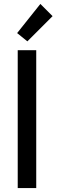

<svg xmlns="http://www.w3.org/2000/svg" viewBox="-20 -955 287 975"><path d="M164 0H70V-700H164ZM119 -745 67 -787 185 -935 247 -873Z"/></svg>

Font: Baumans
Style: Regular
Weight: 400
Designer: Henadij Zarechnjuk
Foundry: Cyreal (www.cyreal.org)
Version: Version 001.001